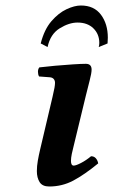

<svg xmlns="http://www.w3.org/2000/svg" viewBox="-20 -668 412 698"><path d="M339 -497Q340 -501 340.5 -504.5Q341 -508 341 -512Q341 -544 319.5 -565Q298 -586 262 -586Q231 -586 197 -565Q163 -544 153 -497L128 -510Q141 -561 167 -591Q193 -621 222 -634.5Q251 -648 274 -648Q322 -648 347 -614.5Q372 -581 372 -531Q372 -526 371.5 -520.5Q371 -515 371 -510ZM292 -320 247 -134Q244 -123 241 -108.5Q238 -94 238 -83Q238 -66 248 -66Q256 -66 274.5 -75.5Q293 -85 311 -100Q322 -100 328.5 -92.5Q335 -85 337 -74Q287 -33 246.5 -11.5Q206 10 159 10Q134 10 124 -6Q114 -22 114 -46Q114 -64 117.5 -84Q121 -104 126 -125L171 -316Q176 -337 178 -348.5Q180 -360 180 -367Q180 -375 175.5 -380.5Q171 -386 162 -387L122 -390Q118 -397 118 -407Q118 -417 123 -423Q147 -426 180.5 -429Q214 -432 245 -434Q276 -436 292 -436Q313 -436 313 -415Q313 -402 306 -375.5Q299 -349 292 -320Z"/></svg>

Font: Libertinus Serif SemiBold
Style: Italic
Weight: 600
Italic angle: -11.5°
Designer: Philipp H. Poll, Khaled Hosny
Foundry: Caleb Maclennan
Version: Version 7.051;RELEASE